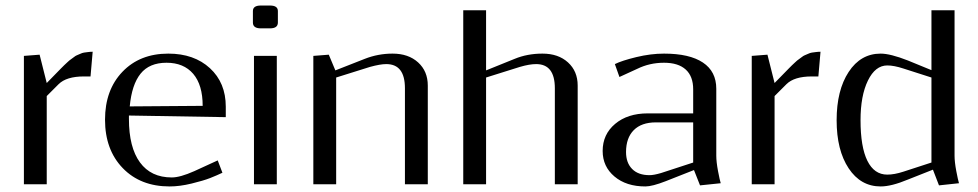

<svg xmlns="http://www.w3.org/2000/svg" viewBox="-20 -670 3556 698"><path d="M309.1 -392.1H285.2Q221.2 -392.1 192.9 -363.8L149.9 -320.8V0H66.9V-466.8L124 -471.2L149.9 -368.2L188 -407.2Q189.9 -409.2 200.7 -420.2Q211.4 -431.2 213.1 -432.6Q214.8 -434.1 224.1 -442.9Q233.4 -451.7 236.1 -453.1Q238.8 -454.6 247.1 -461.2Q255.4 -467.8 259.3 -469Q263.2 -470.2 271.2 -474.1Q279.3 -478 285.4 -478.8Q291.5 -479.5 299.8 -480.7Q308.1 -481.9 316.9 -481.9Z M451.7 -283.2 716.8 -285.2Q716.8 -361.3 682.4 -401.6Q647.9 -441.9 585.4 -441.9Q522.9 -441.9 491 -402.1Q459 -362.3 451.7 -283.2ZM448.7 -250V-237.8Q448.7 -134.3 488.8 -79.6Q528.8 -24.9 604.5 -24.9Q634.8 -24.9 686.5 -47.9L771.5 -86.9L788.6 -42Q769 -32.7 744.4 -22.9Q719.7 -13.2 676.5 -2.7Q633.3 7.8 596.7 7.8Q490.7 7.8 426.3 -58.8Q361.8 -125.5 361.8 -234.9Q361.8 -342.8 425 -408.9Q488.3 -475.1 591.8 -475.1Q685.5 -475.1 743.2 -422.1Q800.8 -369.1 800.8 -282.2V-244.1Z M990.2 -587.9Q990.2 -566.9 961.4 -566.9H928.2Q899.4 -566.9 899.4 -587.9V-629.9Q899.4 -649.9 928.2 -649.9H961.4Q990.2 -649.9 990.2 -629.9ZM903.3 0V-466.8H986.3V0Z M1119.1 0V-466.8L1175.3 -471.2L1199.2 -414.1L1306.2 -456.1Q1354.5 -475.1 1407.2 -475.1Q1464.8 -475.1 1500 -443.1Q1535.2 -411.1 1535.2 -358.9V0H1452.1V-349.1Q1452.1 -437 1384.3 -437Q1362.3 -437 1325.2 -426.8L1202.1 -388.2V0Z M1664.1 0V-632.8H1747.1V-414.1L1851.1 -456.1Q1897 -475.1 1952.1 -475.1Q2009.8 -475.1 2044.9 -443.1Q2080.1 -411.1 2080.1 -358.9V0H1997.1V-349.1Q1997.1 -437 1929.2 -437Q1904.8 -437 1870.1 -426.8L1747.1 -388.2V0Z M2394 -475.1Q2486.8 -475.1 2535.4 -442.6Q2584 -410.2 2584 -347.2V-104Q2584 -81.5 2590.3 -48.1Q2596.7 -14.6 2600.1 -3.9L2524.9 3.9L2502.9 -51.8L2399.9 -11.2Q2351.1 7.8 2326.2 7.8Q2256.8 7.8 2213.9 -28.3Q2170.9 -64.5 2170.9 -121.1Q2170.9 -181.6 2216.3 -219.7Q2261.7 -257.8 2335 -257.8H2500V-345.2Q2500 -392.6 2472.9 -417.2Q2445.8 -441.9 2394 -441.9Q2341.8 -441.9 2296.9 -419.9L2231.9 -390.1L2215.3 -437Q2240.7 -449.7 2293.2 -462.4Q2345.7 -475.1 2394 -475.1ZM2500 -225.1H2364.3Q2312 -225.1 2283.9 -196.8Q2255.9 -168.5 2255.9 -117.2Q2255.9 -78.1 2278.1 -55.7Q2300.3 -33.2 2341.3 -33.2Q2356.9 -33.2 2383.3 -41L2500 -79.1Z M2955.1 -392.1H2931.2Q2867.2 -392.1 2838.9 -363.8L2795.9 -320.8V0H2712.9V-466.8L2770 -471.2L2795.9 -368.2L2834 -407.2Q2835.9 -409.2 2846.7 -420.2Q2857.4 -431.2 2859.1 -432.6Q2860.8 -434.1 2870.1 -442.9Q2879.4 -451.7 2882.1 -453.1Q2884.8 -454.6 2893.1 -461.2Q2901.4 -467.8 2905.3 -469Q2909.2 -470.2 2917.2 -474.1Q2925.3 -478 2931.4 -478.8Q2937.5 -479.5 2945.8 -480.7Q2954.1 -481.9 2962.9 -481.9Z M3181.6 -475.1Q3216.8 -475.1 3280.3 -450.2L3366.2 -415V-632.8H3450.2V-104Q3450.2 -81.5 3456.5 -48.1Q3462.9 -14.6 3466.3 -3.9L3393.6 3.9L3371.6 -53.2L3280.3 -17.1Q3220.7 7.8 3181.6 7.8Q3108.9 7.8 3065.2 -58.1Q3021.5 -124 3021.5 -232.9Q3021.5 -341.8 3065.2 -408.4Q3108.9 -475.1 3181.6 -475.1ZM3366.2 -79.1V-388.2L3264.2 -420.9Q3230 -432.1 3205.6 -432.1Q3162.1 -432.1 3135.3 -377.2Q3108.4 -322.3 3108.4 -232.9Q3108.4 -135.7 3133.3 -85.4Q3158.2 -35.2 3205.6 -35.2Q3231.4 -35.2 3264.2 -45.9Z"/></svg>

Font: Resagokr
Style: Regular
Weight: 500
Designer: gluk
Foundry: gluk
Version: Version 0.95